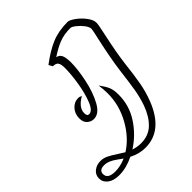

<svg xmlns="http://www.w3.org/2000/svg" viewBox="-404 -625 1096 1096"><g transform="rotate(-45 144.0 -77.0)"><path d="M442 -371Q442 -354 427 -287Q401 -168 391 -84Q383 -11 372.5 48.5Q362 108 340 164Q274 332 135 332Q85 332 37 307Q-24 337 -81 337Q-126 337 -151.5 317.5Q-177 298 -177 268Q-177 239 -154.5 221Q-132 203 -101 203Q-77 203 -55.5 213.5Q-34 224 -2 245L36 269Q108 223 155 138.5Q202 54 202 -40Q202 -69 197 -109Q221 -76 231 -53Q241 -30 241 9Q241 96 194 168Q147 240 75 286Q105 296 135 296Q196 296 235.5 258.5Q275 221 299 155Q316 107 325 52.5Q334 -2 344 -85Q355 -170 383 -296Q397 -357 397 -366Q397 -382 381 -403Q365 -424 345 -439.5Q325 -455 315 -455Q263 -455 224 -439.5Q185 -424 140 -394Q162 -390 170.5 -370.5Q179 -351 179 -314Q179 -259 163 -182Q147 -105 116.5 -48.5Q86 8 43 8Q21 8 3.5 -7.5Q-14 -23 -14 -54Q-14 -91 9 -116Q32 -141 63 -141Q75 -141 87 -134Q27 -100 27 -55Q27 -31 43 -31Q70 -31 90 -80.5Q110 -130 121 -198Q132 -266 132 -316Q132 -344 124 -357.5Q116 -371 90 -371L77 -394Q143 -444 199 -467.5Q255 -491 328 -491Q343 -491 371 -471Q399 -451 420.5 -422.5Q442 -394 442 -371ZM3 287Q-4 282 -26 266Q-48 250 -66.5 242.5Q-85 235 -103 235Q-143 235 -143 267Q-143 306 -82 306Q-41 306 3 287Z"/></g></svg>

Font: Charmonman
Style: Regular
Weight: 400
Designer: Ekaluck Peanpanawate
Foundry: Cadson Demak Co.,Ltd.
Version: Version 1.000; ttfautohint (v1.6)